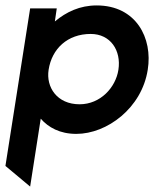

<svg xmlns="http://www.w3.org/2000/svg" viewBox="-20 -482 567 707"><path d="M0 129 91 205 130 -45C158 -13 200 11 261 11C374 11 502 -84 524 -225C543 -342 481 -462 336 -462C274 -462 224 -438 182 -403L189 -451H91ZM159 -225C171 -303 229 -357 314 -357C387 -357 427 -296 416 -225C406 -160 350 -98 273 -98C190 -98 149 -161 159 -225Z"/></svg>

Font: Charger Sport
Style: BlkObl
Weight: 900
Designer: Jasper
Foundry: Cannot Into Space Fonts
Version: Version 1.1